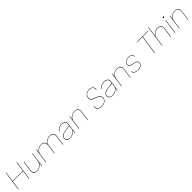

<svg xmlns="http://www.w3.org/2000/svg" viewBox="869 -3449 6177 6177"><g transform="rotate(-45 3958.0 -360.0)"><path d="M654.8 -660.2 562 0H546.9L590.8 -310.1H123L79.1 0H64L157.2 -660.2H171.9L125 -323.2H592.8L640.1 -660.2Z M913.6 9.8Q830.1 9.8 790.8 -36.4Q751.5 -82.5 763.7 -167L811 -500H825.7L779.8 -168.9Q768.6 -89.8 804.9 -46.4Q841.3 -2.9 918.9 -2.9Q960.4 -2.9 997.8 -15.9Q1035.2 -28.8 1061.3 -49.3Q1087.4 -69.8 1107.7 -95.7Q1127.9 -121.6 1138.9 -146.7Q1149.9 -171.9 1152.8 -194.8L1153.8 -200.2L1195.8 -500H1210.9L1140.6 0H1126L1145 -134.8Q1118.2 -71.3 1055.2 -30.8Q992.2 9.8 913.6 9.8Z M1995.6 -512.2Q2082.5 -512.2 2125.2 -464.6Q2168 -417 2155.3 -331.1L2109.4 -2H2094.2L2140.1 -329.1Q2151.4 -409.2 2111.3 -454.1Q2071.3 -499 1991.2 -499Q1907.7 -499 1841.1 -444.6Q1774.4 -390.1 1759.3 -314L1715.3 0H1700.2L1746.6 -327.1Q1757.8 -406.7 1717 -451.9Q1676.3 -497.1 1596.2 -497.1Q1512.7 -497.1 1446 -442.6Q1379.4 -388.2 1364.3 -312L1320.3 0H1305.2L1375.5 -500H1390.1L1372.6 -369.1Q1400.4 -431.2 1462.4 -470.5Q1524.4 -509.8 1601.6 -509.8Q1679.7 -509.8 1722.2 -470.7Q1764.6 -431.6 1763.2 -359.9Q1788.6 -426.3 1852.3 -469.2Q1916 -512.2 1995.6 -512.2Z M2528.3 -509.8Q2614.7 -509.8 2660.6 -467.5Q2706.5 -425.3 2695.3 -348.1L2656.2 -76.2Q2651.9 -47.9 2646 0H2629.9Q2630.4 -2.4 2632.3 -15.1Q2634.3 -27.8 2636.7 -46.1Q2639.2 -64.5 2641.1 -82L2644 -99.1Q2625 -63.5 2583.7 -37.8Q2542.5 -12.2 2497.6 -1.2Q2452.6 9.8 2408.2 9.8Q2330.6 9.8 2292 -29.8Q2253.4 -69.3 2262.2 -127.9Q2271 -187.5 2319.1 -221.4Q2367.2 -255.4 2470.2 -271Q2562.5 -286.1 2673.3 -300.8L2680.2 -348.1Q2689.9 -417.5 2647 -456.3Q2604 -495.1 2524.9 -495.1Q2378.4 -495.1 2319.3 -377.9L2308.1 -388.2Q2371.1 -509.8 2528.3 -509.8ZM2277.3 -127.9Q2270.5 -76.2 2306.4 -39.6Q2342.3 -2.9 2415 -2.9Q2446.3 -2.9 2483.2 -11.7Q2520 -20.5 2556.4 -37.4Q2592.8 -54.2 2619.1 -84Q2645.5 -113.8 2650.9 -150.9L2652.3 -148.9L2670.9 -285.2L2477.1 -258.8Q2376 -242.2 2330.1 -210.7Q2284.2 -179.2 2277.3 -127.9Z M3117.2 -509.8Q3204.1 -509.8 3246.6 -462.4Q3289.1 -415 3276.9 -329.1L3231 0H3215.8L3262.2 -327.1Q3273.4 -406.7 3232.9 -451.9Q3192.4 -497.1 3111.8 -497.1Q3026.9 -497.1 2959.7 -441.2Q2892.6 -385.3 2878.9 -307.1L2877.9 -299.8L2877 -291L2835.9 0H2820.8L2891.1 -500H2905.8L2887.2 -365.2Q2913.6 -428.7 2976.3 -469.2Q3039.1 -509.8 3117.2 -509.8Z M3852.5 9.8Q3760.3 9.8 3710.9 -29.8Q3661.6 -69.3 3668.5 -136.2Q3670.4 -155.8 3684.6 -195.8H3699.2Q3698.2 -193.4 3694.1 -182.4Q3689.9 -171.4 3688.5 -167Q3687 -162.6 3685.3 -154.1Q3683.6 -145.5 3683.1 -138.2Q3680.2 -72.3 3724.4 -38.6Q3768.6 -4.9 3855.5 -4.9Q3946.3 -4.9 4002.9 -41.7Q4059.6 -78.6 4069.3 -147.9Q4073.2 -178.2 4065.2 -202.9Q4057.1 -227.5 4044.4 -243.4Q4031.7 -259.3 4005.4 -275.1Q3979 -291 3960.2 -298.8Q3941.4 -306.6 3907.2 -319.8Q3862.3 -335.9 3840.8 -344.7Q3819.3 -353.5 3791 -369.6Q3762.7 -385.7 3751.5 -401.6Q3740.2 -417.5 3733.6 -441.9Q3727.1 -466.3 3731.4 -498Q3742.7 -577.1 3800.8 -624Q3858.9 -670.9 3946.3 -670.9Q4038.1 -670.9 4084.5 -620.8Q4130.9 -570.8 4114.3 -493.2H4099.1Q4115.2 -564.5 4073.7 -610.8Q4032.2 -657.2 3944.3 -657.2Q3861.3 -657.2 3809.8 -615.7Q3758.3 -574.2 3747.6 -499Q3743.7 -470.7 3748.5 -449.7Q3753.4 -428.7 3763.4 -414.1Q3773.4 -399.4 3798.6 -384.8Q3823.7 -370.1 3847.2 -360.4Q3870.6 -350.6 3915.5 -334Q3947.8 -322.3 3967.8 -313.7Q3987.8 -305.2 4015.1 -288.6Q4042.5 -272 4056.9 -254.2Q4071.3 -236.3 4080.1 -209Q4088.9 -181.6 4084.5 -148.9Q4073.7 -74.7 4011.2 -32.5Q3948.7 9.8 3852.5 9.8Z M4463.4 -509.8Q4549.8 -509.8 4595.7 -467.5Q4641.6 -425.3 4630.4 -348.1L4591.3 -76.2Q4586.9 -47.9 4581.1 0H4564.9Q4565.4 -2.4 4567.4 -15.1Q4569.3 -27.8 4571.8 -46.1Q4574.2 -64.5 4576.2 -82L4579.1 -99.1Q4560.1 -63.5 4518.8 -37.8Q4477.5 -12.2 4432.6 -1.2Q4387.7 9.8 4343.3 9.8Q4265.6 9.8 4227.1 -29.8Q4188.5 -69.3 4197.3 -127.9Q4206.1 -187.5 4254.2 -221.4Q4302.2 -255.4 4405.3 -271Q4497.6 -286.1 4608.4 -300.8L4615.2 -348.1Q4625 -417.5 4582 -456.3Q4539.1 -495.1 4460 -495.1Q4313.5 -495.1 4254.4 -377.9L4243.2 -388.2Q4306.2 -509.8 4463.4 -509.8ZM4212.4 -127.9Q4205.6 -76.2 4241.5 -39.6Q4277.3 -2.9 4350.1 -2.9Q4381.3 -2.9 4418.2 -11.7Q4455.1 -20.5 4491.5 -37.4Q4527.8 -54.2 4554.2 -84Q4580.6 -113.8 4585.9 -150.9L4587.4 -148.9L4606 -285.2L4412.1 -258.8Q4311 -242.2 4265.1 -210.7Q4219.2 -179.2 4212.4 -127.9Z M5052.2 -509.8Q5139.2 -509.8 5181.6 -462.4Q5224.1 -415 5211.9 -329.1L5166 0H5150.9L5197.3 -327.1Q5208.5 -406.7 5168 -451.9Q5127.4 -497.1 5046.9 -497.1Q4961.9 -497.1 4894.8 -441.2Q4827.6 -385.3 4814 -307.1L4813 -299.8L4812 -291L4771 0H4755.9L4826.2 -500H4840.8L4822.3 -365.2Q4848.6 -428.7 4911.4 -469.2Q4974.1 -509.8 5052.2 -509.8Z M5499.5 9.8Q5418.5 9.8 5368.4 -21.2Q5318.4 -52.2 5312.5 -110.8L5327.6 -118.2Q5332.5 -62 5379.2 -32.5Q5425.8 -2.9 5502.4 -2.9Q5583.5 -2.9 5635.5 -35.9Q5687.5 -68.8 5694.8 -125Q5698.2 -147.9 5691.2 -165.5Q5684.1 -183.1 5672.9 -194.1Q5661.6 -205.1 5636.7 -214.4Q5611.8 -223.6 5593.5 -228.3Q5575.2 -232.9 5540.5 -240.2Q5516.1 -245.1 5502.2 -248.3Q5488.3 -251.5 5466.3 -257.8Q5444.3 -264.2 5432.1 -270.3Q5419.9 -276.4 5405 -286.4Q5390.1 -296.4 5383.3 -307.9Q5376.5 -319.3 5372.6 -335.4Q5368.7 -351.6 5371.6 -371.1Q5379.9 -432.6 5437.5 -471.2Q5495.1 -509.8 5581.5 -509.8Q5652.3 -509.8 5695.8 -479.7Q5739.3 -449.7 5743.7 -384.8L5728.5 -377Q5725.6 -436.5 5686.3 -466.8Q5647 -497.1 5577.6 -497.1Q5501 -497.1 5448 -463.4Q5395 -429.7 5386.7 -374Q5384.3 -356.4 5388.2 -341.8Q5392.1 -327.1 5398.9 -316.7Q5405.8 -306.2 5419.9 -296.9Q5434.1 -287.6 5445.6 -282Q5457 -276.4 5478 -270.5Q5499 -264.6 5511.7 -261.7Q5524.4 -258.8 5547.9 -253.9Q5583.5 -246.6 5601.8 -241.9Q5620.1 -237.3 5646.7 -226.8Q5673.3 -216.3 5685.5 -204.3Q5697.8 -192.4 5705.6 -171.9Q5713.4 -151.4 5709.5 -125Q5701.2 -62 5644.8 -26.1Q5588.4 9.8 5499.5 9.8Z M6628.4 -660.2 6627.4 -647H6373.5L6282.2 0H6267.1L6358.4 -647H6105.5L6107.4 -660.2Z M6720.2 -730 6668.9 -363.8Q6694.3 -428.2 6757.3 -469.7Q6820.3 -511.2 6898.9 -511.2Q6985.8 -511.2 7028.6 -463.6Q7071.3 -416 7059.1 -330.1L7013.2 -1H6998L7043.9 -328.1Q7055.2 -408.7 7015.1 -453.4Q6975.1 -498 6894 -498Q6810.1 -498 6742.9 -442.6Q6675.8 -387.2 6661.1 -310.1L6618.2 0H6603L6705.1 -730Z M7279.8 -591.8Q7268.6 -591.8 7262 -599.9Q7255.4 -607.9 7256.8 -619.1Q7258.3 -629.4 7267.6 -637.7Q7276.9 -646 7288.1 -646Q7297.9 -646 7305.2 -637.5Q7312.5 -628.9 7311 -619.1Q7309.6 -607.9 7299.8 -599.9Q7290 -591.8 7279.8 -591.8ZM7188 0 7257.8 -500H7272.9L7203.1 0Z M7682.1 -509.8Q7769 -509.8 7811.5 -462.4Q7854 -415 7841.8 -329.1L7795.9 0H7780.8L7827.1 -327.1Q7838.4 -406.7 7797.9 -451.9Q7757.3 -497.1 7676.8 -497.1Q7591.8 -497.1 7524.7 -441.2Q7457.5 -385.3 7443.8 -307.1L7442.9 -299.8L7441.9 -291L7400.9 0H7385.7L7456.1 -500H7470.7L7452.1 -365.2Q7478.5 -428.7 7541.3 -469.2Q7604 -509.8 7682.1 -509.8Z"/></g></svg>

Font: Human Sans Thin
Style: Italic
Weight: 100
Italic angle: -8°
Designer: Tim Radville
Foundry: Continuum
Version: Version 1.000;FEAKit 1.0